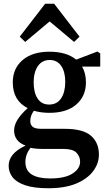

<svg xmlns="http://www.w3.org/2000/svg" viewBox="-20 -768 570 1021"><path d="M241 -212Q283 -212 305 -245Q327 -278 327 -333Q327 -386 305.5 -417.5Q284 -449 244 -449Q204 -449 181.5 -416.5Q159 -384 159 -330Q159 -276 180 -244Q201 -212 241 -212ZM115 93Q115 139 149 160Q183 181 246 181Q325 181 365.5 155Q406 129 406 92Q406 64 386.5 44Q367 24 319 24H208Q171 24 142 18Q115 54 115 93ZM243 -168Q198 -168 160 -179Q141 -153 141 -124Q141 -105 153.5 -94Q166 -83 199 -83H324Q422 -83 464 -46Q506 -9 506 54Q506 101 475.5 142Q445 183 385.5 208Q326 233 237 233Q160 233 113.5 217Q67 201 46.5 174Q26 147 26 114Q26 82 47 55.5Q68 29 116 6Q85 -5 70 -25.5Q55 -46 55 -73Q55 -102 72.5 -130.5Q90 -159 127 -193Q48 -233 48 -330Q48 -404 100 -448.5Q152 -493 243 -493Q334 -493 385 -451L498 -494L513 -484V-414H416Q437 -380 437 -330Q437 -257 386 -212.5Q335 -168 243 -168ZM374 -545 244 -654 114 -545 85 -573 220 -748H268L403 -573Z"/></svg>

Font: Source Serif Pro Semibold
Style: Regular
Weight: 600
Designer: Frank Grießhammer
Foundry: Adobe Systems Incorporated
Version: Version 3.000;hotconv 1.0.109;makeotfexe 2.5.65596